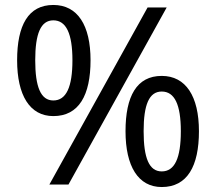

<svg xmlns="http://www.w3.org/2000/svg" viewBox="-20 -744 871 774"><path d="M195 -724C94 -724 49 -642 49 -501C49 -360 100 -276 195 -276C298 -276 345 -360 345 -501C345 -642 293 -724 195 -724ZM652 -714H575L179 0H256ZM195 -662C247 -662 272 -608 272 -501C272 -393 247 -339 195 -339C144 -339 122 -394 122 -501C122 -608 144 -662 195 -662ZM632 -438C531 -438 486 -356 486 -215C486 -74 537 10 632 10C735 10 782 -74 782 -215C782 -356 729 -438 632 -438ZM632 -375C684 -375 709 -322 709 -215C709 -106 684 -53 632 -53C581 -53 559 -107 559 -215C559 -322 581 -375 632 -375Z"/></svg>

Font: Noto Sans Mahajani
Style: Regular
Weight: 400
Designer: Monotype Design Team
Foundry: Monotype Imaging Inc.
Version: Version 2.003